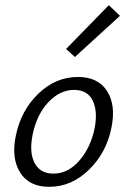

<svg xmlns="http://www.w3.org/2000/svg" viewBox="-20 -716 491 741"><path d="M269 -496 235 -527 400 -696 443 -655ZM170 5Q92 5 57.5 -50.5Q23 -106 41 -192Q61 -290 128 -354.5Q195 -419 281 -419Q358 -419 393 -365Q428 -311 410 -223Q391 -127 323.5 -61Q256 5 170 5ZM186 -46Q243 -46 286.5 -96.5Q330 -147 345 -220Q358 -286 338 -327.5Q318 -369 266 -369Q211 -369 166.5 -321.5Q122 -274 106 -197Q92 -128 113.5 -87Q135 -46 186 -46Z"/></svg>

Font: EauTestInfant
Style: Italic
Weight: 400
Italic angle: -12°
Designer: Christian Thalmann (Catharsis Fonts)
Version: Version 0.001;PS 000.001;hotconv 1.0.88;makeotf.lib2.5.64775